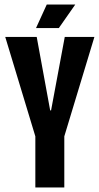

<svg xmlns="http://www.w3.org/2000/svg" viewBox="-20 -822 436 842"><path d="M135 0V-224L3 -660H141L200 -338H204L264 -660H394L262 -224V0ZM238 -699H138L185 -802H310Z"/></svg>

Font: Bricolage Grotesque 96pt Condensed SemiBold
Style: Regular
Weight: 600
Width: 3
Designer: Mathieu Triay
Foundry: Atelier Triay
Version: Version 1.001; ttfautohint (v1.8.4.7-5d5b);gftools[0.9.33.de